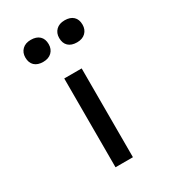

<svg xmlns="http://www.w3.org/2000/svg" viewBox="-189 -883 881 983"><g transform="rotate(-30 251.5 -391.0)"><path d="M200 0V-525H303V0ZM350 -652Q317 -652 299 -669Q281 -686 281 -717Q281 -746 299.5 -764Q318 -782 350 -782Q383 -782 401 -765Q419 -748 419 -717Q419 -688 400.5 -670Q382 -652 350 -652ZM150 -652Q117 -652 99 -669Q81 -686 81 -717Q81 -746 99.5 -764Q118 -782 150 -782Q183 -782 201 -765Q219 -748 219 -717Q219 -688 200.5 -670Q182 -652 150 -652Z"/></g></svg>

Font: Lexend Zetta
Style: Regular
Weight: 400
Designer: Bonnie Shaver-Troup, Thomas Jockin
Foundry: Lexend
Version: Version 1.007